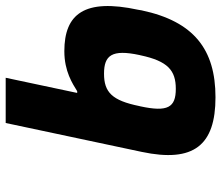

<svg xmlns="http://www.w3.org/2000/svg" viewBox="-70 -680 759 658"><g transform="rotate(-90 309.0 -350.5)"><path d="M603 -244 605 -256C645 -441 590 -509 463 -509C394 -509 352 -481 326 -465H320L372 -710H217L118 -244C80 -65 141 9 305 9C469 9 565 -65 603 -244ZM274 -248 275 -252C294 -345 322 -373 386 -373C449 -373 470 -346 450 -252L449 -248C429 -154 397 -127 334 -127C270 -127 254 -155 274 -248Z"/></g></svg>

Font: LT Wave Mono Black
Style: Italic
Weight: 900
Designer: Daniel Lyons
Version: Version 2.5 (Glyphs App)